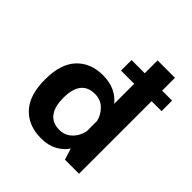

<svg xmlns="http://www.w3.org/2000/svg" viewBox="-211 -961 1132 1132"><g transform="rotate(45 355.0 -394.5)"><path d="M301 11Q196.5 11 134.8 -54.5Q73 -120 73 -251Q73 -382 134.5 -446.5Q196 -511 297 -511Q354.5 -511 395.8 -491.2Q437 -471.5 463 -438V-800H608V0H490.5L468.5 -70.5Q444 -34 402.5 -11.5Q361 11 301 11ZM226 -251Q226 -177.5 255.5 -139Q285 -100.5 342 -100.5Q376.5 -100.5 401.8 -116.5Q427 -132.5 442.5 -157.8Q458 -183 463 -210.5V-294.5Q455 -334.5 423 -367Q391 -399.5 342 -399.5Q226 -399.5 226 -251ZM353 -693H691V-605H353Z"/></g></svg>

Font: League Mono SemiBold
Style: Regular
Weight: 600
Width: 6
Designer: Tyler Finck
Foundry: The League of Moveable Type / Tyler Finck
Version: Version 2.300;RELEASE